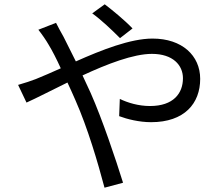

<svg xmlns="http://www.w3.org/2000/svg" viewBox="-20 -824 1040 891"><path d="M595 -692C558 -731 499 -779 466 -804L408 -762C451 -731 499 -685 537 -647ZM158 -686C174 -666 194 -637 206 -616C223 -588 242 -551 262 -507C219 -488 179 -470 146 -457C128 -450 93 -438 64 -430L103 -348C148 -368 217 -404 293 -441C305 -415 318 -387 330 -359C387 -230 434 -70 465 47L551 24C517 -85 455 -270 401 -392C389 -419 376 -447 363 -474C477 -527 599 -574 685 -574C783 -574 829 -521 829 -461C829 -391 785 -332 676 -332C623 -332 573 -347 536 -365L533 -285C570 -271 626 -257 681 -257C836 -257 909 -344 909 -458C909 -566 825 -645 688 -645C585 -645 451 -592 332 -539C312 -580 292 -620 275 -653C265 -670 248 -702 240 -718Z"/></svg>

Font: Squished Noto Sans CJK JP Regular
Style: Regular
Weight: 400
Designer: Ryoko NISHIZUKA (kana & ideographs); Paul D. Hunt (Latin, Greek & Cyrillic); Wenlong ZHANG (bopomofo); Sandoll Communica
Foundry: Adobe Systems Incorporated
Version: Version 1.004;PS 1.004;hotconv 1.0.82;makeotf.lib2.5.63406